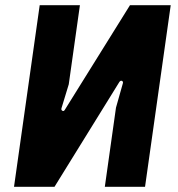

<svg xmlns="http://www.w3.org/2000/svg" viewBox="-20 -720 685 740"><path d="M34 0 133 -700H288L245 -395L217 -303Q215 -296 220.5 -293Q226 -290 230 -297L481 -700H638L539 0H384L427 -305L453 -397Q456 -405 450.5 -408Q445 -411 440 -404L190 0Z"/></svg>

Font: Finlandica
Style: Italic
Weight: 400
Italic angle: -8°
Designer: Niklas Ekholm, Juho Hiilivirta, Jaakko Suomalainen
Foundry: Helsinki Type Studio
Version: Version 1.064